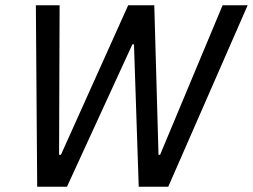

<svg xmlns="http://www.w3.org/2000/svg" viewBox="-20 -708 959 728"><path d="M121 0 116 -688H206L204 -121H211L466 -688H565L581 -121H587L824 -688H919L618 0H506L488 -540H482L234 0Z"/></svg>

Font: Saira Semi Condensed
Style: Italic
Weight: 400
Width: 4
Italic angle: -12°
Designer: Hector Gatti with collaboration of the Omnibus-Type team
Foundry: Omnibus-Type
Version: Version 1.001; ttfautohint (v1.8)